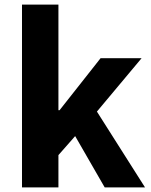

<svg xmlns="http://www.w3.org/2000/svg" viewBox="-20 -818 659 838"><path d="M76 0V-798H235V-337H240L419 -564H598L403 -331L613 0H437L308 -224L235 -141V0Z"/></svg>

Font: Noto Sans JP ExtraBold
Style: Regular
Weight: 800
Designer: Ryoko NISHIZUKA  (kana, bopomofo & ideographs); Paul D. Hunt (Latin, Greek & Cyrillic); Sandoll Communications , Soo-you
Foundry: Adobe
Version: Version 2.004-H2;hotconv 1.0.118;makeotfexe 2.5.65603